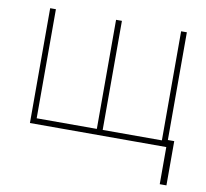

<svg xmlns="http://www.w3.org/2000/svg" viewBox="-78 -613 933 870"><g transform="rotate(10 388.5 -178.5)"><path d="M110.4 -528.3V-26.4H387.2V-528.3H414.1V-26.4H686.5V-528.3H712.9V-32.7H742.2V170.9H711.4V0H84V-528.3Z"/></g></svg>

Font: Roboto-Thin
Style: Regular
Weight: 250
Designer: Google
Version: Version 1.100141; 2013; ttfautohint (v0.94.14-c901) -l 8 -r 